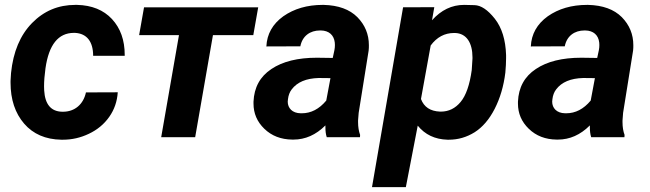

<svg xmlns="http://www.w3.org/2000/svg" viewBox="-20 -558 2643 781"><path d="M232.9 -103.5C187.5 -104.5 163.1 -133.3 159.7 -190.4C159.2 -195.8 159.2 -201.2 159.2 -206.5C159.2 -227.5 161.1 -252.4 165 -280.3C178.7 -376.5 217.3 -424.3 280.8 -424.3C282.2 -424.3 283.2 -424.3 284.7 -424.3C334 -421.9 358.9 -387.7 358.9 -331.1H487.3C487.3 -332 487.3 -333.5 487.3 -334.5C487.3 -394.5 470.2 -442.9 435.5 -480.5C400.9 -517.6 353.5 -536.6 293.9 -538.1C291 -538.1 288.6 -538.1 286.1 -538.1C217.3 -538.1 158.7 -513.7 110.4 -464.4C62 -415 33.7 -347.2 24.9 -261.2L22.9 -229C22.9 -226.6 22.9 -224.1 22.9 -221.7C22.9 -153.3 41.5 -97.7 78.1 -55.2C114.7 -12.7 165.5 9.3 229.5 10.3C231.4 10.3 233.9 10.3 235.8 10.3C272.5 10.3 307.6 2.4 341.3 -13.7C375.5 -29.8 403.3 -52.7 424.3 -82.5C445.3 -112.3 456.5 -145.5 459 -182.6L329.6 -182.1C319.3 -133.8 284.2 -103.5 236.3 -103.5C234.9 -103.5 233.9 -103.5 232.9 -103.5Z M1030.3 -528.3H565.9L545.9 -415H708L635.7 0H773.9L846.2 -415H1010.3Z M1444.3 0 1444.8 -9.3C1439.5 -23.9 1436.5 -41 1436.5 -61.5C1436.5 -63.5 1436.5 -65.4 1436.5 -67.9L1439 -99.1L1479.5 -352.1C1480.5 -359.9 1480.5 -367.2 1480.5 -374C1480.5 -418.5 1464.8 -456.5 1433.6 -488.3C1401.9 -520 1356.4 -536.6 1296.4 -538.1C1294.9 -538.1 1293.9 -538.1 1292.5 -538.1C1229.5 -538.1 1176.3 -522.5 1132.3 -491.7C1088.9 -460.4 1065.9 -419.4 1063.5 -369.1L1201.7 -369.6C1210 -412.1 1241.7 -434.1 1281.7 -434.1C1282.7 -434.1 1284.2 -434.1 1285.2 -434.1C1317.9 -433.6 1338.4 -415.5 1341.8 -384.8C1342.3 -381.3 1342.3 -378.4 1342.3 -375C1342.3 -368.2 1341.8 -361.3 1340.3 -354L1333.5 -322.3L1269 -323.2C1191.4 -323.2 1129.9 -308.1 1084 -277.3C1037.6 -246.6 1013.7 -202.1 1011.2 -144.5C1011.2 -142.1 1011.2 -139.2 1011.2 -136.7C1011.2 -96.7 1025.9 -62.5 1055.2 -34.2C1085 -5.4 1122.6 9.3 1168.9 9.8C1170.4 9.8 1172.4 9.8 1173.8 9.8C1221.7 9.8 1265.1 -9.3 1303.7 -47.9C1303.7 -45.4 1303.7 -43 1303.7 -40.5C1303.7 -24.9 1305.2 -11.7 1309.1 0ZM1203.1 -97.2C1168.5 -97.7 1150.4 -118.7 1150.4 -144.5C1150.4 -147.5 1150.9 -151.4 1151.4 -154.8C1153.3 -170.4 1158.2 -183.6 1166.5 -194.3C1189 -224.1 1225.6 -239.3 1276.4 -240.7L1324.2 -240.2L1307.1 -148.9C1278.3 -114.3 1245.1 -97.2 1207.5 -97.2C1206.1 -97.2 1204.6 -97.2 1203.1 -97.2Z M2035.6 -262.7C2037.6 -284.7 2038.6 -304.2 2038.6 -321.3C2038.6 -325.7 2038.6 -330.1 2038.6 -334C2036.6 -396 2021.5 -445.3 1992.7 -481.9C1963.9 -518.1 1936.5 -536.6 1909.7 -537.1C1883.3 -537.6 1869.1 -538.1 1867.7 -538.1C1817.9 -538.1 1774.4 -517.1 1737.3 -475.6L1746.6 -528.8L1619.6 -528.3L1493.2 203.1H1630.9L1679.2 -46.9C1709 -10.3 1749 8.8 1800.3 10.3C1802.2 10.3 1803.7 10.3 1805.7 10.3C1843.8 10.3 1878.4 0 1910.6 -20C1942.9 -40.5 1970.2 -72.3 1992.2 -115.2C2014.2 -158.2 2028.8 -207.5 2035.6 -262.7ZM1898.9 -272.9C1890.6 -212.9 1875.5 -169.4 1853.5 -143.1C1832 -117.2 1805.2 -104 1773.4 -104C1772.5 -104 1771 -104 1770 -104C1730.5 -105.5 1704.6 -122.6 1692.4 -155.3L1731.9 -373C1756.8 -406.7 1788.6 -423.8 1826.7 -423.8C1828.1 -423.8 1829.6 -423.8 1831.1 -423.8C1877.9 -422.4 1901.9 -383.3 1901.9 -324.7C1901.9 -323.2 1901.9 -321.3 1901.9 -319.8Z M2520 0 2520.5 -9.3C2515.1 -23.9 2512.2 -41 2512.2 -61.5C2512.2 -63.5 2512.2 -65.4 2512.2 -67.9L2514.6 -99.1L2555.2 -352.1C2556.2 -359.9 2556.2 -367.2 2556.2 -374C2556.2 -418.5 2540.5 -456.5 2509.3 -488.3C2477.5 -520 2432.1 -536.6 2372.1 -538.1C2370.6 -538.1 2369.6 -538.1 2368.2 -538.1C2305.2 -538.1 2252 -522.5 2208 -491.7C2164.6 -460.4 2141.6 -419.4 2139.2 -369.1L2277.3 -369.6C2285.6 -412.1 2317.4 -434.1 2357.4 -434.1C2358.4 -434.1 2359.9 -434.1 2360.8 -434.1C2393.6 -433.6 2414.1 -415.5 2417.5 -384.8C2418 -381.3 2418 -378.4 2418 -375C2418 -368.2 2417.5 -361.3 2416 -354L2409.2 -322.3L2344.7 -323.2C2267.1 -323.2 2205.6 -308.1 2159.7 -277.3C2113.3 -246.6 2089.4 -202.1 2086.9 -144.5C2086.9 -142.1 2086.9 -139.2 2086.9 -136.7C2086.9 -96.7 2101.6 -62.5 2130.9 -34.2C2160.6 -5.4 2198.2 9.3 2244.6 9.8C2246.1 9.8 2248 9.8 2249.5 9.8C2297.4 9.8 2340.8 -9.3 2379.4 -47.9C2379.4 -45.4 2379.4 -43 2379.4 -40.5C2379.4 -24.9 2380.9 -11.7 2384.8 0ZM2278.8 -97.2C2244.1 -97.7 2226.1 -118.7 2226.1 -144.5C2226.1 -147.5 2226.6 -151.4 2227.1 -154.8C2229 -170.4 2233.9 -183.6 2242.2 -194.3C2264.6 -224.1 2301.3 -239.3 2352.1 -240.7L2399.9 -240.2L2382.8 -148.9C2354 -114.3 2320.8 -97.2 2283.2 -97.2C2281.7 -97.2 2280.3 -97.2 2278.8 -97.2Z"/></svg>

Font: Roboto
Style: Bold Italic
Weight: 700
Italic angle: -12°
Designer: Google
Version: Version 2.137; 2017